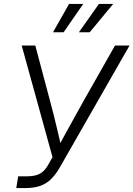

<svg xmlns="http://www.w3.org/2000/svg" viewBox="-20 -960 681 980"><path d="M63 0 72.8 -60.1H118.2Q158.2 -60.1 182.6 -72.8Q207 -85.4 225.6 -118.2L248 -157.7L90.8 -727.5H160.2L231 -461.4Q243.7 -415.5 254.2 -373.3Q264.6 -331.1 274.4 -289.8Q284.2 -248.5 293.9 -205.6H274.9Q297.9 -248.5 320.6 -289.6Q343.3 -330.6 366.7 -373Q390.1 -415.5 416 -461.4L566.9 -727.5H641.1L286.6 -107.9Q267.6 -74.2 244.9 -50Q222.2 -25.9 189.7 -12.9Q157.2 0 106.9 0ZM304.7 -795.4H250.5L332.5 -939.9H404.8ZM438 -795.4H382.8L484.9 -939.9H557.6Z"/></svg>

Font: Inter 28pt Light
Style: Italic
Weight: 300
Italic angle: -9.3988°
Designer: Rasmus Andersson
Foundry: rsms
Version: Version 4.001;git-66647c0bb